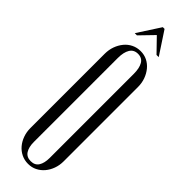

<svg xmlns="http://www.w3.org/2000/svg" viewBox="-292 -853 861 861"><g transform="rotate(45 138.0 -422.5)"><path d="M32 -584Q32 -610 40 -632Q48 -654 62 -671Q76 -688 95.5 -697.5Q115 -707 138 -707Q161 -707 180 -697.5Q199 -688 213 -671Q227 -654 235 -632Q243 -610 243 -584V-113Q243 -88 235 -66Q227 -44 213 -27.5Q199 -11 180 -1.5Q161 8 138 8Q115 8 95.5 -1.5Q76 -11 62 -27.5Q48 -44 40 -66Q32 -88 32 -113ZM87 -80Q87 -47 99.5 -28Q112 -9 138 -9Q164 -9 176 -28Q188 -47 188 -80V-613Q188 -649 176 -669.5Q164 -690 138 -690Q112 -690 99.5 -669.5Q87 -649 87 -613ZM132 -853H143L214 -745H200L138 -809L76 -745H62Z"/></g></svg>

Font: Moniqa Cond Heading
Style: Regular
Weight: 400
Width: 3
Designer: Rajesh Rajput
Foundry: Rajesh Rajput
Version: Version 1.000